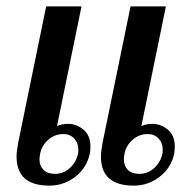

<svg xmlns="http://www.w3.org/2000/svg" viewBox="-20 -573 592 603"><path d="M37 -124 125 -553H236L159 -177Q174 -184 194 -184Q220 -184 242 -166Q264 -148 264 -113Q264 -98 262 -90Q252 -45 216 -17.5Q180 10 135 10Q32 10 32 -81Q32 -97 37 -124ZM302 -124 390 -553H501L424 -177Q439 -184 459 -184Q485 -184 507 -166Q529 -148 529 -112Q529 -106 527 -90Q517 -45 481 -17.5Q445 10 400 10Q297 10 297 -81Q297 -97 302 -124ZM153 -27Q179 -27 199 -45Q219 -63 225 -90Q226 -94 226 -103Q226 -124 213 -138Q200 -152 179 -152Q152 -152 131.5 -134Q111 -116 106 -90Q104 -78 104 -73Q104 -52 116.5 -39.5Q129 -27 153 -27ZM418 -27Q444 -27 464 -45Q484 -63 490 -90Q491 -94 491 -103Q491 -124 478 -138Q465 -152 444 -152Q417 -152 396.5 -134Q376 -116 371 -90Q369 -78 369 -73Q369 -52 381.5 -39.5Q394 -27 418 -27Z"/></svg>

Font: Taviraj Medium
Style: Italic
Weight: 500
Italic angle: -12°
Designer: Katatrad Team
Foundry: CadsonDemak
Version: Version 1.001